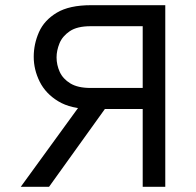

<svg xmlns="http://www.w3.org/2000/svg" viewBox="-20 -720 755 740"><path d="M530 0V-300H331Q253.5 -300 204.8 -329.5Q156 -359 133 -405.2Q110 -451.5 110 -501Q110 -550.5 130.2 -596.2Q150.5 -642 198.8 -671Q247 -700 331 -700H617V0ZM60 0 302 -333H408L169 0ZM329 -381H530V-619H329Q277.5 -619 249 -599.8Q220.5 -580.5 209.2 -552.8Q198 -525 198 -499Q198 -470 210.2 -443Q222.5 -416 251.2 -398.5Q280 -381 329 -381Z"/></svg>

Font: Undotted
Style: Regular
Weight: 400
Designer: Delve Withrington, Dave Bailey, Thomas Jockin
Foundry: Delve Fonts LLC
Version: Version 4.000